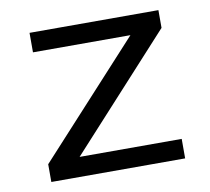

<svg xmlns="http://www.w3.org/2000/svg" viewBox="-63 -580 712 650"><g transform="rotate(-10 293.0 -255.0)"><path d="M63 0V-61L413 -443H78V-510H521V-449L172 -67H523V0Z"/></g></svg>

Font: Saira Expanded
Style: Regular
Weight: 400
Width: 7
Designer: Hector Gatti with collaboration of the Omnibus-Type team
Foundry: Omnibus-Type
Version: Version 1.100; ttfautohint (v1.8.3)